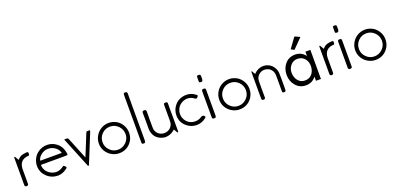

<svg xmlns="http://www.w3.org/2000/svg" viewBox="9 -2179 6000 2914"><g transform="rotate(-20 3009.5 -722.0)"><path d="M301.8 -779.3Q301.8 -765.6 298.8 -755.9Q295.9 -747.1 278.3 -747.1Q213.9 -744.1 174.8 -706.1Q135.7 -667 132.8 -592.8Q132.8 -534.2 132.8 -474.6Q131.8 -416 132.8 -356.4Q132.8 -339.8 127 -332Q121.1 -324.2 103.5 -324.2Q84 -324.2 79.1 -333Q73.2 -341.8 73.2 -357.4Q73.2 -382.8 73.2 -408.2Q73.2 -484.4 73.2 -559.6Q73.2 -661.1 73.2 -762.7Q73.2 -763.7 73.2 -765.6Q73.2 -767.6 73.2 -769.5Q73.2 -774.4 73.2 -777.3Q73.2 -781.2 73.2 -785.2Q74.2 -791 73.2 -796.9Q73.2 -802.7 81.1 -804.7Q86.9 -805.7 89.8 -799.8Q91.8 -794.9 94.7 -791Q102.5 -779.3 109.4 -766.6Q116.2 -752.9 124 -740.2Q136.7 -753.9 152.3 -767.6Q167 -780.3 181.6 -787.1Q205.1 -796.9 229.5 -800.8Q252.9 -804.7 277.3 -806.6Q278.3 -806.6 280.3 -806.6Q293 -806.6 297.9 -799.8Q301.8 -793.9 301.8 -783.2Q301.8 -781.2 301.8 -779.3Z M786.1 -553.7Q746.1 -553.7 706.1 -553.7Q665 -553.7 625 -553.7Q576.2 -553.7 528.3 -553.7Q479.5 -552.7 431.6 -553.7Q419.9 -553.7 417 -550.8Q414.1 -546.9 416 -535.2Q422.9 -483.4 451.2 -446.3Q479.5 -410.2 526.4 -388.7Q572.3 -369.1 617.2 -373Q663.1 -377.9 705.1 -406.2Q714.8 -412.1 723.6 -419.9Q732.4 -426.8 748 -413.1Q769.5 -391.6 769.5 -384.8Q769.5 -377 744.1 -359.4Q679.7 -312.5 605.5 -311.5Q584 -311.5 562.5 -315.4Q462.9 -332 398.4 -417Q378.9 -442.4 368.2 -472.7Q357.4 -502.9 354.5 -535.2Q353.5 -544.9 353.5 -555.7Q353.5 -604.5 373 -652.3Q395.5 -710 444.3 -750Q481.4 -780.3 523.4 -793.9Q562.5 -806.6 602.5 -806.6Q605.5 -806.6 607.4 -806.6Q685.5 -805.7 752 -756.8Q818.4 -709 839.8 -623Q849.6 -584 849.6 -568.4Q849.6 -562.5 847.7 -559.6Q841.8 -552.7 786.1 -553.7ZM775.4 -616.2Q762.7 -673.8 710 -710.9Q660.2 -746.1 598.6 -746.1Q595.7 -746.1 591.8 -746.1Q534.2 -744.1 484.4 -705.1Q435.5 -666 427.7 -616.2Q514.6 -616.2 601.6 -616.2Q688.5 -616.2 775.4 -616.2Z M1088.9 -428.7Q1110.4 -481.4 1131.8 -532.2Q1152.3 -583 1172.9 -633.8Q1186.5 -667 1200.2 -701.2Q1213.9 -734.4 1226.6 -767.6Q1236.3 -793.9 1250 -793.9Q1263.7 -794.9 1285.2 -794.9Q1294.9 -794.9 1294.9 -787.1Q1294.9 -785.2 1293.9 -782.2Q1290 -769.5 1288.1 -763.7Q1266.6 -710.9 1245.1 -658.2Q1223.6 -606.4 1203.1 -554.7Q1178.7 -494.1 1154.3 -434.6Q1129.9 -376 1105.5 -315.4Q1102.5 -308.6 1099.6 -301.8Q1097.7 -293.9 1089.8 -293.9Q1089.8 -293.9 1089.8 -293.9Q1089.8 -293.9 1089.8 -293.9Q1089.8 -293.9 1089.8 -293.9Q1089.8 -293.9 1088.9 -293.9Q1088.9 -293.9 1088.9 -293.9Q1088.9 -293.9 1088.9 -293.9Q1088.9 -293.9 1088.9 -293.9Q1088.9 -293.9 1088.9 -293.9Q1082 -293.9 1079.1 -301.8Q1076.2 -309.6 1074.2 -316.4Q1029.3 -426.8 984.4 -536.1Q939.5 -646.5 894.5 -756.8Q890.6 -763.7 884.8 -780.3Q882.8 -785.2 881.8 -788.1Q881.8 -795.9 889.6 -795.9Q902.3 -795.9 919.9 -794.9Q938.5 -793.9 943.4 -785.2Q947.3 -776.4 953.1 -762.7Q959 -749 962.9 -739.3Q994.1 -663.1 1025.4 -585.9Q1056.6 -508.8 1088.9 -428.7Z M1594.7 -312.5Q1559.6 -312.5 1526.4 -322.3Q1494.1 -333 1465.8 -350.6Q1414.1 -382.8 1382.8 -437.5Q1352.5 -490.2 1352.5 -552.7Q1352.5 -554.7 1352.5 -557.6Q1353.5 -623 1385.7 -677.7Q1418 -733.4 1469.7 -764.6Q1498 -782.2 1531.2 -792Q1562.5 -800.8 1596.7 -800.8Q1597.7 -800.8 1598.6 -800.8Q1634.8 -800.8 1667 -791Q1700.2 -781.2 1728.5 -763.7Q1780.3 -730.5 1810.5 -674.8Q1840.8 -621.1 1840.8 -557.6Q1840.8 -554.7 1840.8 -550.8Q1839.8 -485.4 1807.6 -430.7Q1775.4 -377 1723.6 -345.7Q1695.3 -329.1 1663.1 -320.3Q1631.8 -312.5 1598.6 -312.5Q1596.7 -312.5 1594.7 -312.5ZM1412.1 -554.7Q1412.1 -477.5 1466.8 -423.8Q1520.5 -369.1 1597.7 -369.1Q1672.9 -369.1 1728.5 -423.8Q1783.2 -478.5 1783.2 -552.7Q1783.2 -553.7 1783.2 -554.7Q1783.2 -632.8 1728.5 -686.5Q1673.8 -741.2 1597.7 -741.2Q1520.5 -741.2 1466.8 -687.5Q1412.1 -632.8 1412.1 -554.7Z M2024.4 -735.4Q2024.4 -641.6 2024.4 -548.8Q2024.4 -455.1 2024.4 -362.3Q2024.4 -336.9 2012.7 -329.1Q2006.8 -324.2 1995.1 -324.2Q1987.3 -324.2 1977.5 -327.1Q1968.8 -330.1 1965.8 -335.9Q1963.9 -341.8 1963.9 -348.6Q1963.9 -364.3 1963.9 -378.9Q1963.9 -393.6 1963.9 -409.2Q1963.9 -454.1 1963.9 -498Q1963.9 -630.9 1963.9 -762.7Q1963.9 -939.5 1963.9 -1116.2Q1963.9 -1130.9 1967.8 -1140.6Q1972.7 -1150.4 1992.2 -1150.4Q2011.7 -1150.4 2018.6 -1142.6Q2025.4 -1135.7 2025.4 -1117.2Q2024.4 -1021.5 2024.4 -925.8Q2024.4 -830.1 2024.4 -735.4Z M2545.9 -326.2Q2545.9 -321.3 2544.9 -313.5Q2543.9 -306.6 2538.1 -306.6Q2531.2 -306.6 2528.3 -311.5Q2526.4 -316.4 2523.4 -319.3Q2516.6 -332 2509.8 -343.8Q2502.9 -355.5 2496.1 -367.2Q2488.3 -364.3 2479.5 -355.5Q2470.7 -346.7 2461.9 -340.8Q2411.1 -307.6 2358.4 -303.7Q2350.6 -302.7 2342.8 -302.7Q2297.9 -302.7 2252 -324.2Q2194.3 -352.5 2167 -401.4Q2140.6 -450.2 2139.6 -513.7Q2138.7 -576.2 2139.6 -639.6Q2139.6 -703.1 2138.7 -766.6Q2138.7 -784.2 2147.5 -790Q2156.2 -795.9 2171.9 -795.9Q2188.5 -795.9 2195.3 -789.1Q2203.1 -782.2 2203.1 -764.6Q2202.1 -698.2 2202.1 -631.8Q2202.1 -565.4 2203.1 -500Q2203.1 -451.2 2234.4 -415Q2265.6 -378.9 2311.5 -369.1Q2362.3 -359.4 2405.3 -378.9Q2448.2 -399.4 2470.7 -443.4Q2480.5 -461.9 2482.4 -482.4Q2484.4 -502 2484.4 -522.5Q2484.4 -582 2484.4 -640.6Q2484.4 -699.2 2484.4 -758.8Q2484.4 -784.2 2490.2 -790Q2497.1 -795.9 2520.5 -795.9Q2536.1 -795.9 2542 -788.1Q2546.9 -781.2 2546.9 -766.6Q2545.9 -712.9 2545.9 -658.2Q2546.9 -604.5 2546.9 -551.8Q2546.9 -497.1 2546.9 -443.4Q2546.9 -389.6 2546.9 -336.9Q2545.9 -333 2545.9 -326.2Z M2847.7 -312.5Q2756.8 -312.5 2686.5 -373Q2616.2 -432.6 2606.4 -519.5Q2604.5 -537.1 2604.5 -553.7Q2604.5 -630.9 2648.4 -695.3Q2701.2 -772.5 2793.9 -792Q2823.2 -797.9 2850.6 -797.9Q2875 -797.9 2898.4 -793Q2949.2 -783.2 2993.2 -748Q3001 -741.2 3008.8 -735.4Q3012.7 -733.4 3012.7 -728.5Q3011.7 -723.6 3005.9 -715.8Q2991.2 -696.3 2981.4 -693.4Q2970.7 -690.4 2955.1 -701.2Q2909.2 -735.4 2859.4 -739.3Q2810.5 -743.2 2758.8 -716.8Q2688.5 -678.7 2668.9 -601.6Q2649.4 -524.4 2690.4 -458Q2732.4 -389.6 2809.6 -376Q2887.7 -361.3 2952.1 -407.2Q2967.8 -418.9 2986.3 -413.1Q3003.9 -407.2 3010.7 -388.7Q3013.7 -379.9 3007.8 -375Q3002.9 -371.1 2997.1 -366.2Q2964.8 -339.8 2926.8 -326.2Q2889.6 -312.5 2847.7 -312.5Z M3098.6 -556.6Q3098.6 -608.4 3098.6 -660.2Q3099.6 -711.9 3098.6 -763.7Q3098.6 -782.2 3106.4 -789.1Q3113.3 -794.9 3127.9 -794.9Q3129.9 -794.9 3131.8 -794.9Q3147.5 -794.9 3155.3 -788.1Q3162.1 -782.2 3162.1 -764.6Q3162.1 -661.1 3162.1 -557.6Q3162.1 -453.1 3162.1 -348.6Q3162.1 -330.1 3154.3 -324.2Q3146.5 -317.4 3129.9 -317.4Q3110.4 -317.4 3104.5 -325.2Q3098.6 -334 3098.6 -350.6Q3099.6 -401.4 3098.6 -453.1Q3098.6 -504.9 3098.6 -556.6ZM3161.1 -960.9Q3161.1 -955.1 3161.1 -951.2Q3161.1 -946.3 3161.1 -940.4Q3161.1 -917 3146.5 -907.2Q3138.7 -902.3 3128.9 -902.3Q3120.1 -902.3 3109.4 -907.2Q3101.6 -910.2 3100.6 -916Q3099.6 -921.9 3099.6 -928.7Q3099.6 -940.4 3099.6 -953.1Q3099.6 -965.8 3099.6 -977.5Q3099.6 -981.4 3099.6 -984.4Q3099.6 -996.1 3101.6 -1005.9Q3103.5 -1017.6 3129.9 -1017.6Q3154.3 -1017.6 3158.2 -1006.8Q3162.1 -998 3162.1 -985.4Q3162.1 -982.4 3161.1 -977.5Q3161.1 -973.6 3161.1 -969.7Q3161.1 -964.8 3161.1 -960.9Z M3539.1 -312.5Q3503.9 -312.5 3470.7 -322.3Q3438.5 -333 3410.2 -350.6Q3358.4 -382.8 3327.1 -437.5Q3296.9 -490.2 3296.9 -552.7Q3296.9 -554.7 3296.9 -557.6Q3297.9 -623 3330.1 -677.7Q3362.3 -733.4 3414.1 -764.6Q3442.4 -782.2 3475.6 -792Q3506.8 -800.8 3541 -800.8Q3542 -800.8 3543 -800.8Q3579.1 -800.8 3611.3 -791Q3644.5 -781.2 3672.9 -763.7Q3724.6 -730.5 3754.9 -674.8Q3785.2 -621.1 3785.2 -557.6Q3785.2 -554.7 3785.2 -550.8Q3784.2 -485.4 3752 -430.7Q3719.7 -377 3668 -345.7Q3639.6 -329.1 3607.4 -320.3Q3576.2 -312.5 3543 -312.5Q3541 -312.5 3539.1 -312.5ZM3356.4 -554.7Q3356.4 -477.5 3411.1 -423.8Q3464.8 -369.1 3542 -369.1Q3617.2 -369.1 3672.9 -423.8Q3727.5 -478.5 3727.5 -552.7Q3727.5 -553.7 3727.5 -554.7Q3727.5 -632.8 3672.9 -686.5Q3618.2 -741.2 3542 -741.2Q3464.8 -741.2 3411.1 -687.5Q3356.4 -632.8 3356.4 -554.7Z M4292 -354.5Q4292 -337.9 4284.2 -333Q4277.3 -327.1 4262.7 -327.1Q4248 -327.1 4241.2 -333Q4234.4 -337.9 4234.4 -354.5Q4234.4 -416 4234.4 -478.5Q4234.4 -540 4234.4 -601.6Q4234.4 -658.2 4208 -694.3Q4182.6 -731.4 4135.7 -744.1Q4069.3 -763.7 4015.6 -724.6Q3961.9 -685.5 3960 -616.2Q3959 -552.7 3959 -488.3Q3959 -423.8 3960 -360.4Q3960 -344.7 3955.1 -335.9Q3950.2 -327.1 3930.7 -327.1Q3914.1 -327.1 3907.2 -334Q3900.4 -340.8 3900.4 -358.4Q3900.4 -382.8 3900.4 -407.2Q3900.4 -477.5 3900.4 -548.8Q3900.4 -642.6 3900.4 -737.3Q3900.4 -738.3 3900.4 -739.3Q3900.4 -740.2 3900.4 -740.2Q3900.4 -750 3900.4 -760.7Q3900.4 -770.5 3900.4 -780.3Q3900.4 -784.2 3900.4 -789.1Q3900.4 -793.9 3906.2 -794.9Q3910.2 -794.9 3912.1 -791Q3914.1 -787.1 3916 -784.2Q3922.9 -773.4 3928.7 -761.7Q3935.5 -751 3942.4 -739.3Q3942.4 -739.3 3943.4 -739.3Q3947.3 -743.2 3952.1 -746.1Q3956.1 -750 3960 -753.9Q3984.4 -777.3 4014.6 -791Q4043.9 -804.7 4075.2 -808.6Q4085.9 -809.6 4097.7 -809.6Q4143.6 -809.6 4186.5 -788.1Q4241.2 -760.7 4269.5 -703.1Q4279.3 -685.5 4284.2 -665Q4290 -643.6 4291 -623Q4293 -570.3 4293 -517.6Q4293 -502.9 4293 -488.3Q4292 -420.9 4292 -354.5Z M4622.1 -734.4Q4554.7 -734.4 4511.7 -683.6Q4468.8 -633.8 4468.8 -565.4Q4468.8 -492.2 4509.8 -439.5Q4551.8 -385.7 4623 -385.7Q4696.3 -385.7 4738.3 -437.5Q4779.3 -489.3 4779.3 -564.5Q4779.3 -636.7 4736.3 -685.5Q4693.4 -734.4 4622.1 -734.4ZM4855.5 -794.9Q4855.5 -677.7 4855.5 -325.2Q4835.9 -325.2 4775.4 -325.2Q4775.4 -340.8 4775.4 -389.6Q4775.4 -389.6 4773.4 -389.6Q4712.9 -311.5 4611.3 -311.5Q4511.7 -311.5 4449.2 -384.8Q4386.7 -458 4386.7 -558.6Q4386.7 -663.1 4448.2 -735.4Q4510.7 -807.6 4612.3 -807.6Q4711.9 -807.6 4773.4 -727.5Q4774.4 -727.5 4775.4 -727.5Q4775.4 -745.1 4775.4 -794.9Q4795.9 -794.9 4855.5 -794.9ZM4697.3 -1069.3Q4718.8 -1059.6 4781.2 -1031.2Q4743.2 -992.2 4628.9 -877Q4616.2 -883.8 4578.1 -905.3Q4608.4 -946.3 4697.3 -1069.3Z M5229.5 -779.3Q5229.5 -765.6 5226.6 -755.9Q5223.6 -747.1 5206.1 -747.1Q5141.6 -744.1 5102.5 -706.1Q5063.5 -667 5060.5 -592.8Q5060.5 -534.2 5060.5 -474.6Q5059.6 -416 5060.5 -356.4Q5060.5 -339.8 5054.7 -332Q5048.8 -324.2 5031.2 -324.2Q5011.7 -324.2 5006.8 -333Q5001 -341.8 5001 -357.4Q5001 -382.8 5001 -408.2Q5001 -484.4 5001 -559.6Q5001 -661.1 5001 -762.7Q5001 -763.7 5001 -765.6Q5001 -767.6 5001 -769.5Q5001 -774.4 5001 -777.3Q5001 -781.2 5001 -785.2Q5002 -791 5001 -796.9Q5001 -802.7 5008.8 -804.7Q5014.6 -805.7 5017.6 -799.8Q5019.5 -794.9 5022.5 -791Q5030.3 -779.3 5037.1 -766.6Q5043.9 -752.9 5051.8 -740.2Q5064.5 -753.9 5080.1 -767.6Q5094.7 -780.3 5109.4 -787.1Q5132.8 -796.9 5157.2 -800.8Q5180.7 -804.7 5205.1 -806.6Q5206.1 -806.6 5208 -806.6Q5220.7 -806.6 5225.6 -799.8Q5229.5 -793.9 5229.5 -783.2Q5229.5 -781.2 5229.5 -779.3Z M5294.9 -556.6Q5294.9 -608.4 5294.9 -660.2Q5295.9 -711.9 5294.9 -763.7Q5294.9 -782.2 5302.7 -789.1Q5309.6 -794.9 5324.2 -794.9Q5326.2 -794.9 5328.1 -794.9Q5343.8 -794.9 5351.6 -788.1Q5358.4 -782.2 5358.4 -764.6Q5358.4 -661.1 5358.4 -557.6Q5358.4 -453.1 5358.4 -348.6Q5358.4 -330.1 5350.6 -324.2Q5342.8 -317.4 5326.2 -317.4Q5306.6 -317.4 5300.8 -325.2Q5294.9 -334 5294.9 -350.6Q5295.9 -401.4 5294.9 -453.1Q5294.9 -504.9 5294.9 -556.6ZM5357.4 -960.9Q5357.4 -955.1 5357.4 -951.2Q5357.4 -946.3 5357.4 -940.4Q5357.4 -917 5342.8 -907.2Q5335 -902.3 5325.2 -902.3Q5316.4 -902.3 5305.7 -907.2Q5297.9 -910.2 5296.9 -916Q5295.9 -921.9 5295.9 -928.7Q5295.9 -940.4 5295.9 -953.1Q5295.9 -965.8 5295.9 -977.5Q5295.9 -981.4 5295.9 -984.4Q5295.9 -996.1 5297.9 -1005.9Q5299.8 -1017.6 5326.2 -1017.6Q5350.6 -1017.6 5354.5 -1006.8Q5358.4 -998 5358.4 -985.4Q5358.4 -982.4 5357.4 -977.5Q5357.4 -973.6 5357.4 -969.7Q5357.4 -964.8 5357.4 -960.9Z M5735.4 -312.5Q5700.2 -312.5 5667 -322.3Q5634.8 -333 5606.4 -350.6Q5554.7 -382.8 5523.4 -437.5Q5493.2 -490.2 5493.2 -552.7Q5493.2 -554.7 5493.2 -557.6Q5494.1 -623 5526.4 -677.7Q5558.6 -733.4 5610.4 -764.6Q5638.7 -782.2 5671.9 -792Q5703.1 -800.8 5737.3 -800.8Q5738.3 -800.8 5739.3 -800.8Q5775.4 -800.8 5807.6 -791Q5840.8 -781.2 5869.1 -763.7Q5920.9 -730.5 5951.2 -674.8Q5981.4 -621.1 5981.4 -557.6Q5981.4 -554.7 5981.4 -550.8Q5980.5 -485.4 5948.2 -430.7Q5916 -377 5864.3 -345.7Q5835.9 -329.1 5803.7 -320.3Q5772.5 -312.5 5739.3 -312.5Q5737.3 -312.5 5735.4 -312.5ZM5552.7 -554.7Q5552.7 -477.5 5607.4 -423.8Q5661.1 -369.1 5738.3 -369.1Q5813.5 -369.1 5869.1 -423.8Q5923.8 -478.5 5923.8 -552.7Q5923.8 -553.7 5923.8 -554.7Q5923.8 -632.8 5869.1 -686.5Q5814.5 -741.2 5738.3 -741.2Q5661.1 -741.2 5607.4 -687.5Q5552.7 -632.8 5552.7 -554.7Z"/></g></svg>

Font: Das Gitter
Style: Book
Weight: 400
Version: Version 006.000